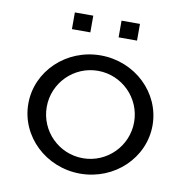

<svg xmlns="http://www.w3.org/2000/svg" viewBox="-81 -798 862 883"><g transform="rotate(10 350.0 -357.0)"><path d="M416 -642H502V-720H416ZM198 -642H284V-720H198ZM146 -270C146 -382.6 237.4 -474 350 -474C462.6 -474 554 -382.6 554 -270C554 -157.4 462.6 -66 350 -66C237.4 -66 146 -157.4 146 -270ZM60 -270C60 -117.6 189.9 6 350 6C510.1 6 640 -117.6 640 -270C640 -422.4 510.1 -546 350 -546C189.9 -546 60 -422.4 60 -270Z"/></g></svg>

Font: Resamitz
Style: Bold
Weight: 700
Designer: gluk
Foundry: gluk
Version: Version 0.047